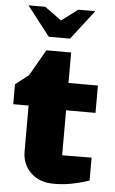

<svg xmlns="http://www.w3.org/2000/svg" viewBox="-57 -861 546 910"><g transform="rotate(5 216.0 -406.0)"><path d="M233 10Q165 10 124 -30Q83 -70 83 -131V-349H10V-444L73 -493L144 -617H262V-472H402V-342H262V-128L402 -129V-20Q402 -20 378.5 -12.5Q355 -5 317 2.5Q279 10 233 10ZM41 -822 150 -682H251L359 -822H278L201 -764L121 -822Z"/></g></svg>

Font: Rowdies
Style: Regular
Weight: 400
Designer: Jaikishan Patel
Version: Version 1.000; ttfautohint (v1.8.3)